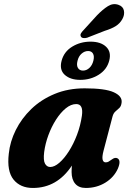

<svg xmlns="http://www.w3.org/2000/svg" viewBox="-20 -919 644 952"><path d="M493.5 -172Q485.5 -141.5 488.8 -127.8Q492 -114 504 -114Q512 -114 518.2 -117.5Q524.5 -121 534 -128Q550.5 -140.5 562.5 -134Q581.5 -123.5 564.5 -83Q545 -39.5 502 -13.2Q459 13 405.5 13Q371 13 353 -8Q335 -29 335 -66Q335 -82.5 336.5 -98Q263 13 143 13Q81 13 47.2 -28.5Q13.5 -70 23.5 -156.5Q29.5 -216.5 58.2 -274.2Q87 -332 135.5 -378.8Q184 -425.5 250.8 -453.2Q317.5 -481 400 -481Q501.5 -481 544.2 -461.5Q587 -442 583 -410.5Q581 -392.5 571.8 -383.8Q562.5 -375 552.5 -366.5Q542.5 -358 538 -341.5ZM199 -165Q194 -124 203.2 -107.5Q212.5 -91 229 -91Q250 -91 274.2 -112Q298.5 -133 321.5 -169Q344.5 -205 361.8 -250.5Q379 -296 386 -344.5Q394.5 -403 358 -403Q332 -403 306 -381.8Q280 -360.5 257.8 -325.8Q235.5 -291 220 -249Q204.5 -207 199 -165ZM460.5 -842.5Q489.5 -872.5 515.2 -888.5Q541 -904.5 567.5 -895Q590.5 -887 594.5 -866Q598.5 -845 586.5 -824Q574.5 -802.5 553.8 -789.5Q533 -776.5 499 -766L412 -732Q401.5 -729 392.5 -730.5Q383.5 -732 380.5 -739Q377 -746.5 382 -754.5Q387 -762.5 394.5 -770ZM378 -523Q328.5 -523 301 -548Q273.5 -573 285.5 -618Q297.5 -663 338.2 -687.8Q379 -712.5 428.5 -712.5Q479.5 -712.5 506.2 -687Q533 -661.5 521.5 -618Q510 -574 469.5 -548.5Q429 -523 378 -523ZM417 -666Q399.5 -666 384.8 -653.2Q370 -640.5 364.5 -618Q358.5 -595 366.5 -582Q374.5 -569 391.5 -569Q409 -569 423.2 -582.2Q437.5 -595.5 443 -618Q448.5 -640 441.2 -653Q434 -666 417 -666Z"/></svg>

Font: Fraunces 9pt S050
Style: Bold Italic
Weight: 700
Italic angle: -16°
Version: Version 1.000; ttfautohint (v1.8.3)